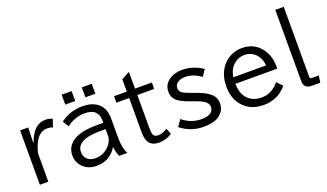

<svg xmlns="http://www.w3.org/2000/svg" viewBox="-79 -1373 3338 1958"><g transform="rotate(-20 1590.0 -394.0)"><path d="M177.2 -401.9H181.2Q243.2 -579.1 373 -579.1Q413.6 -579.1 448.2 -563L419.9 -479Q394.5 -490.2 360.4 -490.2Q236.3 -490.2 186 -283.2V24.9H94.2V-564.9H182.1Z M617.2 -762.2H725.1V-654.3H617.2ZM835.4 -762.2H943.4V-654.3H835.4ZM918.5 -348.1V-367.2Q918.5 -437.5 879.9 -472.2Q844.7 -503.9 771.5 -503.9Q664.1 -503.9 574.2 -435.1L534.2 -500Q638.7 -579.1 772.9 -579.1Q895 -579.1 957 -513.2Q1008.3 -458.5 1008.3 -362.8V-150.9Q1008.3 -38.6 1043.5 24.9H955.6Q936.5 -15.6 927.2 -79.1H924.3Q896.5 -29.3 842.3 5.9Q787.1 42 706.1 42Q621.6 42 565.9 -7.8Q507.3 -60.5 507.3 -142.1Q507.3 -239.7 592.8 -294.4Q677.2 -348.1 850.1 -348.1ZM918.5 -278.8H855.5Q601.6 -278.8 601.6 -143.1Q601.6 -99.1 628.9 -69.8Q662.1 -35.2 720.2 -35.2Q795.4 -35.2 852.1 -83Q918.5 -138.7 918.5 -214.8Z M1341.3 -746.1V-564.9H1523.9V-495.1H1341.3V-127.9Q1341.3 -85.9 1348.6 -67.9Q1361.3 -36.1 1399.9 -36.1Q1450.7 -36.1 1502 -71.3L1527.3 -6.3Q1462.4 37.1 1385.3 37.1Q1252.4 37.1 1252.4 -116.2V-495.1H1113.3V-564.9H1252.4V-699.2Z M1668.9 -115.2Q1759.8 -40 1873.5 -40Q2004.9 -40 2004.9 -127Q2004.9 -167 1960 -195.3Q1931.2 -213.4 1870.1 -234.9L1819.3 -252.9Q1734.9 -282.7 1696.8 -314Q1649.9 -352.5 1649.9 -418Q1649.9 -496.1 1716.8 -542Q1772 -580.1 1855 -580.1Q1976.1 -580.1 2078.1 -509.8L2031.2 -439.9Q1949.7 -502 1859.9 -502Q1819.8 -502 1792 -487.3Q1747.6 -464.8 1747.6 -420.4Q1747.6 -385.3 1778.8 -365.2Q1798.3 -352.5 1867.2 -327.1L1929.2 -304.2Q2013.7 -272.5 2054.7 -236.8Q2105 -193.4 2105 -128.9Q2105 -44.9 2031.7 3.9Q1975.6 41 1866.7 41Q1727.5 41 1620.1 -45.9Z M2773.9 -260.3H2319.3Q2321.3 -167.5 2362.8 -112.3Q2418.9 -37.6 2525.9 -37.6Q2638.7 -37.6 2715.3 -135.3L2772 -75.2Q2674.8 41.5 2521.5 41.5Q2368.7 41.5 2286.6 -62.5Q2223.1 -143.1 2223.1 -264.6Q2223.1 -369.1 2269 -446.8Q2314 -522 2391.1 -556.6Q2444.8 -581.1 2505.4 -581.1Q2646 -581.1 2721.7 -468.8Q2773.9 -391.1 2773.9 -286.1ZM2678.2 -330.1Q2672.4 -402.3 2632.3 -448.2Q2582.5 -505.9 2503.4 -505.9Q2445.8 -505.9 2398.4 -469.2Q2335.9 -421.4 2323.2 -330.1Z M2960 -830.1H3051.8V-68.8Q3051.8 -49.8 3069.8 -49.8H3147.9L3137.7 24.9H3044.9Q2960 24.9 2960 -58.1Z"/></g></svg>

Font: FORM UDPGothic
Style: Regular
Weight: 400
Foundry: Pronama LLC
Version: Version 1.05101